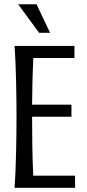

<svg xmlns="http://www.w3.org/2000/svg" viewBox="-20 -888 413 908"><path d="M332 -670.9V-613.8H137.7Q134.8 -557.6 133.5 -501.7Q132.3 -445.8 131.8 -393.1H317.9V-335.9H131.8Q131.8 -272.9 132.8 -200.9Q133.8 -128.9 137.2 -57.1H335V0H48.8Q51.8 -41.5 53.5 -85.2Q55.2 -128.9 56.2 -172.1Q57.1 -215.3 57.6 -256.8Q58.1 -298.3 58.1 -335.9Q58.1 -373.5 57.6 -415Q57.1 -456.5 56.2 -499.5Q55.2 -542.5 53.5 -585.9Q51.8 -629.4 48.8 -670.9ZM165 -732.9 65.9 -867.7H152.8L216.8 -732.9Z"/></svg>

Font: Crushed
Style: Regular
Weight: 400
Width: 3
Designer: Astigmatic (AOETI)
Foundry: Astigmatic (AOETI)
Version: Version 001.001